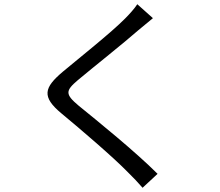

<svg xmlns="http://www.w3.org/2000/svg" viewBox="-20 -824 1040 909"><path d="M704 -738 630 -804C618 -785 593 -757 573 -737C505 -668 353 -548 278 -485C188 -409 176 -366 271 -287C364 -210 516 -80 586 -8C611 16 634 41 655 65L726 -1C620 -107 443 -250 352 -324C288 -378 289 -394 349 -445C423 -507 567 -621 635 -681C652 -695 683 -721 704 -738Z"/></svg>

Font: Source Han Sans JP
Style: Regular
Weight: 400
Designer: Ryoko NISHIZUKA 西塚涼子 (kana, bopomofo & ideographs); Paul D. Hunt (Latin, Greek & Cyrillic); Sandoll Communications 산돌커뮤니
Foundry: Adobe
Version: Version 2.004;hotconv 1.0.118;makeotfexe 2.5.65603